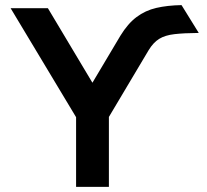

<svg xmlns="http://www.w3.org/2000/svg" viewBox="-20 -732 810 752"><path d="M278 0V-273L21.5 -700H167.5L342 -408L451.5 -592Q480.5 -639.5 514.8 -665.2Q549 -691 592.2 -701Q635.5 -711 691 -712L758.5 -603Q699.5 -602.5 663 -598.2Q626.5 -594 603.5 -579.8Q580.5 -565.5 562.5 -536L406.5 -274V0Z"/></svg>

Font: Overpass
Style: Bold
Weight: 700
Designer: Delve Withrington, Dave Bailey, Thomas Jockin
Foundry: Delve Fonts LLC
Version: Version 4.000; ttfautohint (v1.8.3)